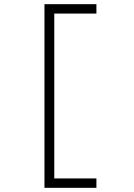

<svg xmlns="http://www.w3.org/2000/svg" viewBox="-20 -790 640 920"><path d="M193 110V-770H442V-725H240V65H442V110Z"/></svg>

Font: M PLUS Code Latin 60 Light
Style: Regular
Weight: 300
Width: 7
Monospace: yes
Designer: Coji Morishita
Foundry: UNDERFOREST DESIGN
Version: Version 1.005; ttfautohint (v1.8.3)